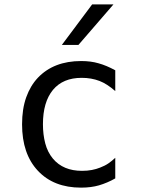

<svg xmlns="http://www.w3.org/2000/svg" viewBox="-20 -837 642 871"><path d="M397.9 -816.9H494.6L335.9 -633.3H260.7ZM347.7 14.2Q223.6 14.2 151.9 -62.3Q80.1 -138.7 80.1 -272.9Q80.1 -342.8 98.9 -395.5Q117.7 -448.2 151.9 -484.4Q224.1 -560.1 348.1 -560.1Q392.6 -560.1 427.2 -549.8Q462.9 -540 502.9 -518.1V-423.8Q465.8 -456.5 431.6 -469.7Q394.5 -483.9 350.6 -483.9Q265.6 -483.9 220.2 -429.2Q174.8 -374 174.8 -273.4Q174.8 -226.6 185.3 -186.5Q195.8 -146.5 220.2 -117.2Q266.6 -62 352.1 -62Q376.5 -62 396.7 -65.9Q417 -69.8 434.1 -76.7Q456.1 -85 471.9 -95.9Q487.8 -106.9 502.9 -121.1V-27.8Q486.3 -18.1 466.8 -9.8Q447.3 -1.5 428.7 3.9Q411.6 8.8 391.4 11.5Q371.1 14.2 347.7 14.2Z"/></svg>

Font: Vazir Code Hack
Style: Code-Hack
Weight: 400
Foundry: DejaVu fonts team - Redesigned by Saber Rastikerdar
Version: Version 1.1.2